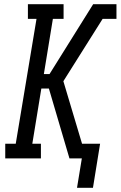

<svg xmlns="http://www.w3.org/2000/svg" viewBox="-20 -755 575 915"><path d="M347 140 370 0H311L213 -333H177L134 -70H175V0H5V-70H55L154 -665H113V-735H283V-665H232L189 -402H216L424 -735H535V-665H469L282 -368L371 -70H457L423 140Z"/></svg>

Font: Iosevka Gothic
Style: Italic
Weight: 400
Italic angle: -9°
Monospace: yes
Designer: Belleve Invis
Foundry: Belleve Invis
Version: Version 15.5.1; ttfautohint (v1.8.4)